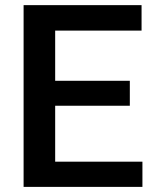

<svg xmlns="http://www.w3.org/2000/svg" viewBox="-20 -731 605 751"><path d="M487.8 -317.4H195.8V-98.6H537.1V0H72.3V-710.9H533.7V-611.3H195.8V-415H487.8Z"/></svg>

Font: Vazir Medium FD-UI
Style: Medium-FD-UI
Weight: 500
Designer: Saber Rastikerdar
Foundry: Saber Rastikerdar
Version: Version 30.1.0